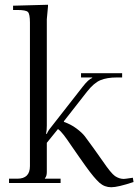

<svg xmlns="http://www.w3.org/2000/svg" viewBox="-20 -770 582 808"><path d="M18 0V-18H53Q106 -18 106 -71V-675Q106 -711 97.5 -719.5Q89 -728 53 -728H35V-746L182 -750V-743Q177 -693 177 -689V-242Q177 -220 174 -208L177 -206Q181 -218 195 -235L328 -405Q352 -436 368 -442V-444H321V-462H494V-444H471Q430 -444 402.5 -432.5Q375 -421 346 -384L249 -260V-257Q278 -247 301.5 -229.5Q325 -212 337 -196.5Q349 -181 374 -146L413 -91Q447 -41 464 -29Q482 -17 501 -17Q502 -17 505.5 -17.5Q509 -18 511 -18L539 -22L542 -4Q476 18 448 18Q420 18 398.5 -1Q377 -20 341 -70L312 -111Q303 -123 282.5 -153.5Q262 -184 249 -201Q236 -218 224 -227L177 -169V-46Q177 -28 169 -20V-18H235V0Z"/></svg>

Font: Foglihten068fMac
Style: Regular
Weight: 500
Designer: gluk (gluksza@wp.pl)
Foundry: gluk (gluksza@wp.pl)
Version: Version 0.68